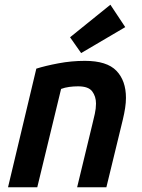

<svg xmlns="http://www.w3.org/2000/svg" viewBox="-20 -794 600 814"><path d="M14 0 134 -503Q172 -515 227.5 -525.5Q283 -536 340 -536Q433 -536 473.5 -494Q514 -452 514 -379Q514 -359 510.5 -336Q507 -313 501 -288L431 0H307L372 -269Q377 -289 382 -311.5Q387 -334 387 -355Q387 -385 371 -406.5Q355 -428 311 -428Q292 -428 273.5 -425.5Q255 -423 239 -417L138 0ZM324 -569 277 -636 448 -774 511 -679Z"/></svg>

Font: Ubuntu Sans Mono SemiBold
Style: Italic
Weight: 600
Italic angle: -13.5°
Monospace: yes
Designer: Dalton Maag Ltd
Foundry: Dalton Maag Ltd
Version: Version 1.006